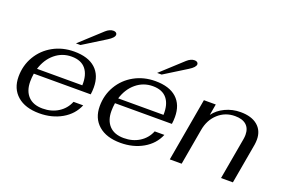

<svg xmlns="http://www.w3.org/2000/svg" viewBox="-97 -1064 2072 1398"><g transform="rotate(20 938.5 -365.0)"><path d="M136 -186Q136 -113 175 -72Q214 -31 287 -31Q356 -31 408 -64Q460 -97 483 -154H558Q526 -77 450 -33.5Q374 10 276 10Q167 10 105.5 -43.5Q44 -97 44 -190Q44 -277 86 -348Q128 -419 201 -459.5Q274 -500 364 -500Q472 -500 529 -448.5Q586 -397 586 -302Q586 -273 582 -248H141Q136 -215 136 -186ZM151 -289H502Q505 -370 469 -414.5Q433 -459 359 -459Q286 -459 230.5 -413Q175 -367 151 -289ZM522 -714Q551 -740 580 -740Q593 -740 600.5 -734Q608 -728 608 -719Q608 -696 561 -667L389 -560H354Z M765 -186Q765 -113 804 -72Q843 -31 916 -31Q985 -31 1037 -64Q1089 -97 1112 -154H1187Q1155 -77 1079 -33.5Q1003 10 905 10Q796 10 734.5 -43.5Q673 -97 673 -190Q673 -277 715 -348Q757 -419 830 -459.5Q903 -500 993 -500Q1101 -500 1158 -448.5Q1215 -397 1215 -302Q1215 -273 1211 -248H770Q765 -215 765 -186ZM780 -289H1131Q1134 -370 1098 -414.5Q1062 -459 988 -459Q915 -459 859.5 -413Q804 -367 780 -289ZM1151 -714Q1180 -740 1209 -740Q1222 -740 1229.5 -734Q1237 -728 1237 -719Q1237 -696 1190 -667L1018 -560H983Z M1371 -490H1463L1448 -404Q1480 -448 1535 -474Q1590 -500 1653 -500Q1738 -500 1785 -460.5Q1832 -421 1832 -352Q1832 -333 1829 -313L1774 0H1682L1739 -323Q1742 -341 1742 -356Q1742 -406 1712 -432.5Q1682 -459 1625 -459Q1549 -459 1494.5 -409.5Q1440 -360 1426 -279L1377 0H1285Z"/></g></svg>

Font: Fahkwang
Style: Italic
Weight: 400
Italic angle: -10°
Version: Version 1.000; ttfautohint (v1.6)